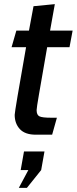

<svg xmlns="http://www.w3.org/2000/svg" viewBox="-20 -641 371 928"><path d="M51 -86Q51 -102 106 -413H36L59 -493H120L142 -611L245 -621L222 -493H331L316 -413H208Q180 -252 168.5 -185.5Q157 -119 157 -109Q157 -85 171 -78.5Q185 -72 227 -72H255L232 10H153Q101 10 76 -17Q51 -44 51 -86ZM71 267 117 181H80L96 91H195L179 181L110 267Z"/></svg>

Font: Cabin Medium
Style: Italic
Weight: 500
Italic angle: -7°
Designer: Pablo Impallari
Foundry: Pablo Impallari. http://www.impallari.com Igino Marini. http://www.ikern.com
Version: Version 2.200